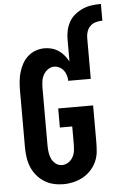

<svg xmlns="http://www.w3.org/2000/svg" viewBox="-63 -1001 658 1052"><g transform="rotate(-5 266.5 -475.0)"><path d="M243 8Q215 8 188 1.5Q161 -5 138 -19.5Q115 -34 97 -55.5Q79 -77 68.5 -102.5Q58 -128 54 -155.5Q50 -183 50 -210V-525Q50 -550 52.5 -575Q55 -600 62 -624Q69 -648 81 -670Q93 -692 112 -709Q131 -726 155 -734.5Q179 -743 204 -743Q224 -743 244 -737.5Q264 -732 281 -720.5Q298 -709 311 -693Q324 -677 334 -659V-780Q334 -806 339.5 -830.5Q345 -855 357.5 -877Q370 -899 390 -915Q410 -931 433 -941Q456 -951 481 -954.5Q506 -958 532 -958H533V-866H532Q514 -866 496.5 -861Q479 -856 466.5 -844Q454 -832 448 -815Q442 -798 442 -780V-554H318Q318 -569 313.5 -584Q309 -599 300 -611Q291 -623 277 -630.5Q263 -638 248 -638Q229 -638 213 -626.5Q197 -615 188 -598.5Q179 -582 176.5 -563Q174 -544 174 -525V-210Q174 -192 176.5 -173.5Q179 -155 186.5 -138Q194 -121 209.5 -109Q225 -97 244 -97Q263 -97 279.5 -108Q296 -119 305 -136Q314 -153 316 -172Q318 -191 318 -210V-303H250V-408H442V-210Q442 -182 439.5 -154Q437 -126 425.5 -100Q414 -74 394.5 -53Q375 -32 350.5 -18.5Q326 -5 298.5 1.5Q271 8 243 8Z"/></g></svg>

Font: Iosevka SS18 Extrabold
Style: Regular
Weight: 800
Monospace: yes
Designer: Belleve Invis
Foundry: Belleve Invis
Version: Version 25.1.1; ttfautohint (v1.8.4)